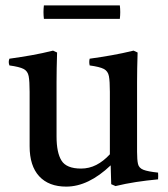

<svg xmlns="http://www.w3.org/2000/svg" viewBox="-20 -681 623 713"><path d="M226 12Q161 12 125.5 -26.5Q90 -65 90 -138V-340Q90 -379 86.5 -398Q83 -417 67.5 -425Q52 -433 15 -438Q10 -451 15 -463Q58 -469 97.5 -476Q137 -483 177 -493L192 -486Q191 -455 190.5 -427.5Q190 -400 190 -376V-174Q190 -114 208.5 -84.5Q227 -55 281 -55Q311 -55 337.5 -68.5Q364 -82 388 -108V-340Q388 -379 384.5 -398Q381 -417 365.5 -425Q350 -433 313 -438Q310 -451 313 -463Q356 -469 395.5 -476Q435 -483 476 -493L491 -486Q490 -455 489.5 -427.5Q489 -400 489 -376V-117Q489 -87 492.5 -72Q496 -57 512.5 -50.5Q529 -44 567 -40Q568 -28 567 -15Q524 -11 485 -5Q446 1 409 10L393 3L391 -67Q308 12 226 12ZM143 -661H425Q428 -636 425 -611H143Q140 -636 143 -661Z"/></svg>

Font: Tiro Gurmukhi
Style: Regular
Weight: 400
Designer: Gurmukhi: John Hudson & Fiona Ross. Latin: John Hudson.
Foundry: Tiro Typeworks Ltd.
Version: Version 1.52